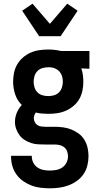

<svg xmlns="http://www.w3.org/2000/svg" viewBox="-20 -796 540 1039"><path d="M250 223Q225 223 199.5 220Q174 217 150.5 208Q127 199 106 184.5Q85 170 70 149.5Q55 129 47.5 104.5Q40 80 40 55V47H152V50Q152 68 160 84Q168 100 182.5 110Q197 120 214.5 123.5Q232 127 250 127Q267 127 285 123.5Q303 120 317.5 110Q332 100 340 83.5Q348 67 348 50Q348 36 343 22.5Q338 9 327 0.5Q316 -8 302.5 -11Q289 -14 275 -14H225Q206 -14 186.5 -15Q167 -16 148.5 -22Q130 -28 113.5 -38.5Q97 -49 85.5 -64.5Q74 -80 67.5 -98.5Q61 -117 61 -136Q61 -162 71 -186Q81 -210 98 -228Q73 -252 62 -285.5Q51 -319 51 -354Q51 -378 56 -402.5Q61 -427 73.5 -448Q86 -469 104.5 -485Q123 -501 145.5 -511Q168 -521 192.5 -524.5Q217 -528 241 -528Q259 -528 276.5 -526Q294 -524 311 -520H464V-424L420 -426Q426 -409 428.5 -390.5Q431 -372 431 -354Q431 -330 426 -305.5Q421 -281 409 -260Q397 -239 378 -223Q359 -207 336.5 -197Q314 -187 290 -183.5Q266 -180 241 -180Q224 -180 207 -181.5Q190 -183 174 -187Q169 -181 166 -173Q163 -165 163 -157Q163 -146 168 -135.5Q173 -125 182.5 -119Q192 -113 203 -111.5Q214 -110 225 -110H275Q298 -110 321 -107Q344 -104 365.5 -95.5Q387 -87 406 -73Q425 -59 437 -39Q449 -19 454 4Q459 27 459 50Q459 75 452.5 100.5Q446 126 431.5 147Q417 168 396 183Q375 198 351 207Q327 216 301 219.5Q275 223 250 223ZM241 -276Q257 -276 272.5 -280.5Q288 -285 299 -296Q310 -307 315 -322.5Q320 -338 320 -354Q320 -369 316 -383Q312 -397 302.5 -408Q293 -419 279.5 -425Q266 -431 251 -432H241Q225 -432 209.5 -427.5Q194 -423 183 -412Q172 -401 167 -385.5Q162 -370 162 -354Q162 -338 167 -322.5Q172 -307 183 -296Q194 -285 209.5 -280.5Q225 -276 241 -276ZM192 -600 100 -738 156 -776 250 -667 344 -776 400 -738 308 -600Z"/></svg>

Font: Moesevka
Style: Bold
Weight: 700
Monospace: yes
Designer: Belleve Invis
Foundry: Belleve Invis
Version: Version 32.5.0; ttfautohint (v1.8.4)